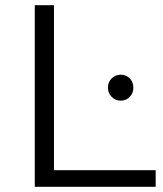

<svg xmlns="http://www.w3.org/2000/svg" viewBox="-20 -720 629 740"><path d="M114 0V-700H188V-64H580V0ZM445 -332Q425 -332 410.5 -346.5Q396 -361 396 -382Q396 -404 410.5 -418Q425 -432 445 -432Q466 -432 480 -418Q494 -404 494 -382Q494 -361 480 -346.5Q466 -332 445 -332Z"/></svg>

Font: Modern
Style: Small
Weight: 400
Designer: Julieta Ulanovsky
Foundry: Julieta Ulanovsky
Version: Version 8.000